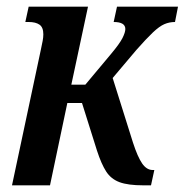

<svg xmlns="http://www.w3.org/2000/svg" viewBox="-20 -556 554 576"><path d="M16 0 103 -409Q106 -423 108 -433.5Q110 -444 110 -453Q110 -474 98.5 -482Q87 -490 66 -490H56L66 -536H244L194 -302H236L313 -394Q339 -425 347.5 -442Q356 -459 356 -469Q356 -490 321 -490L331 -536H514L505 -490Q488 -490 473 -483.5Q458 -477 438.5 -458.5Q419 -440 389 -406L318 -322L379 -128Q393 -85 406.5 -65.5Q420 -46 438 -46H443L433 0H410Q364 0 338.5 -9.5Q313 -19 298.5 -41.5Q284 -64 271 -104L226 -247H182L130 0Z"/></svg>

Font: Noto Serif ExtraCondensed SemiBold
Style: Italic
Weight: 600
Width: 2
Italic angle: -12°
Designer: Monotype Design Team
Foundry: Monotype Imaging Inc.
Version: Version 2.013